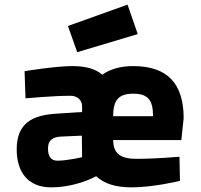

<svg xmlns="http://www.w3.org/2000/svg" viewBox="-20 -796 868 828"><path d="M569 -111C497 -111 469 -135 468 -192H762L772 -286C772 -437 701 -511 554 -511C500 -511 455 -498 421 -474C391 -500 347 -511 292 -511C219 -511 86 -489 86 -489L90 -372C90 -372 210 -383 284 -383C313 -383 334 -365 334 -338V-313L226 -306C118 -300 52 -264 52 -152C52 -52 102 12 201 12C274 12 338 -10 372 -25L395 -36C430 -3 480 12 548 12C641 12 756 -16 756 -16L754 -120C754 -120 651 -111 569 -111ZM228 -103C200 -103 187 -121 187 -156C187 -192 208 -205 243 -207L333 -211C333 -180 334 -149 334 -118C334 -118 269 -103 228 -103ZM468 -295C468 -361 489 -392 554 -392C617 -392 640 -366 640 -295ZM273 -684 313 -571 574 -649 530 -776Z"/></svg>

Font: TitilliumText22L
Style: 999 wt
Weight: 900
Designer: Campivisivi
Foundry: Campivisivi
Version: 1.000